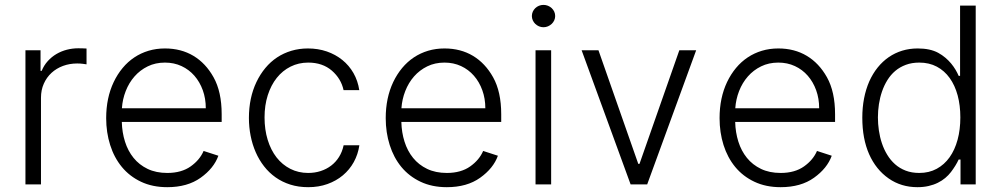

<svg xmlns="http://www.w3.org/2000/svg" viewBox="-20 -750 4085 781"><path d="M83.5 -545.5H144.9V-461.6H149.5Q158.7 -484.4 174.4 -501.6Q190 -518.8 209.7 -530.4Q229.4 -541.9 252.1 -547.8Q274.9 -553.6 298.7 -553.6Q306.5 -553.6 316.1 -553.3Q325.6 -552.9 332 -552.6V-488.3Q327.8 -489 317.1 -490.4Q306.5 -491.8 294 -491.8Q263.1 -491.8 236.3 -481.9Q209.5 -471.9 189.6 -453.7Q169.7 -435.4 158.2 -409.6Q146.7 -383.9 146.7 -352.3V0H83.5Z M411.9 -269.5Q411.9 -351.9 442.5 -416.2Q457.7 -448.2 478.9 -473.5Q500 -498.9 526.5 -516.5Q552.9 -534.1 584.2 -543.5Q615.4 -552.9 650.9 -552.9Q716.6 -552.9 766.7 -522.9Q816.8 -492.9 848.7 -435.7Q881.7 -376.8 881.7 -285.2V-253.9H475.5Q476.6 -211.3 488.5 -173.7Q500.4 -136 523.3 -107.8Q546.2 -79.5 580.4 -63Q614.7 -46.5 660.5 -46.5Q689.6 -46.5 713.4 -53.3Q737.2 -60 755.7 -73.2Q792.6 -99.4 808.2 -136L868.3 -116.5Q849.8 -65.3 796.2 -27Q742.5 11.4 660.5 11.4Q600.1 11.4 553.6 -10.7Q507.1 -32.7 475.7 -70.8Q444.2 -109 428.1 -160.2Q411.9 -211.3 411.9 -269.5ZM475.9 -309.7H817.1Q817.1 -349.1 804.9 -383Q792.6 -416.9 770.8 -441.9Q748.9 -467 718.4 -481.2Q687.9 -495.4 650.9 -495.4Q612.2 -495.4 581 -480.1Q549.7 -464.8 527.2 -439.1Q504.6 -413.4 491.5 -379.8Q478.3 -346.2 475.9 -309.7Z M992.5 -270.2Q992.5 -351.9 1023.1 -416.2Q1038.4 -448.2 1059.5 -473.5Q1080.6 -498.9 1107.2 -516.5Q1133.9 -534.1 1165.5 -543.5Q1197.1 -552.9 1232.6 -552.9Q1273.8 -552.9 1309.3 -540.7Q1344.8 -528.4 1372.3 -506.2Q1399.9 -484 1417.8 -452.8Q1435.7 -421.5 1441.4 -383.5H1377.5Q1367.5 -430 1329.9 -462.7Q1291.9 -495.4 1233.7 -495.4Q1194.6 -495.4 1161.9 -479Q1129.3 -462.7 1105.8 -433.2Q1082.4 -403.8 1069.2 -362.7Q1056.1 -321.7 1056.1 -272.4Q1056.1 -222.7 1068.9 -181.1Q1081.7 -139.6 1104.9 -109.7Q1128.2 -79.9 1161 -63.2Q1193.9 -46.5 1233.7 -46.5Q1260.7 -46.5 1284.3 -54.2Q1307.9 -61.8 1326.9 -76.2Q1345.9 -90.6 1359 -111.5Q1372.2 -132.5 1377.8 -159.1H1441.8Q1436.4 -122.2 1419.2 -90.9Q1402 -59.7 1374.8 -36.9Q1347.7 -14.2 1312 -1.4Q1276.3 11.4 1233.7 11.4Q1194.2 11.4 1161 0.9Q1127.8 -9.6 1101 -28.6Q1074.2 -47.6 1054 -73.7Q1033.7 -99.8 1020.1 -131Q1006.4 -162.3 999.5 -197.6Q992.5 -233 992.5 -270.2Z M1549 -269.5Q1549 -351.9 1579.5 -416.2Q1594.8 -448.2 1615.9 -473.5Q1637.1 -498.9 1663.5 -516.5Q1690 -534.1 1721.2 -543.5Q1752.5 -552.9 1788 -552.9Q1853.7 -552.9 1903.8 -522.9Q1953.8 -492.9 1985.8 -435.7Q2018.8 -376.8 2018.8 -285.2V-253.9H1612.6Q1613.6 -211.3 1625.5 -173.7Q1637.4 -136 1660.3 -107.8Q1683.2 -79.5 1717.5 -63Q1751.8 -46.5 1797.6 -46.5Q1826.7 -46.5 1850.5 -53.3Q1874.3 -60 1892.8 -73.2Q1929.7 -99.4 1945.3 -136L2005.3 -116.5Q1986.9 -65.3 1933.2 -27Q1879.6 11.4 1797.6 11.4Q1737.2 11.4 1690.7 -10.7Q1644.2 -32.7 1612.7 -70.8Q1581.3 -109 1565.2 -160.2Q1549 -211.3 1549 -269.5ZM1612.9 -309.7H1954.2Q1954.2 -349.1 1941.9 -383Q1929.7 -416.9 1907.8 -441.9Q1886 -467 1855.5 -481.2Q1824.9 -495.4 1788 -495.4Q1749.3 -495.4 1718 -480.1Q1686.8 -464.8 1664.2 -439.1Q1641.7 -413.4 1628.6 -379.8Q1615.4 -346.2 1612.9 -309.7Z M2158.4 0V-545.5H2221.9V0ZM2143.5 -684.7Q2143.5 -694.2 2147.2 -702.4Q2150.9 -710.6 2157.3 -716.8Q2163.7 -723 2172.4 -726.6Q2181.1 -730.1 2190.7 -730.1Q2200.3 -730.1 2209 -726.6Q2217.7 -723 2224.3 -716.8Q2230.8 -710.6 2234.6 -702.4Q2238.3 -694.2 2238.3 -684.7Q2238.3 -675.8 2234.6 -667.4Q2230.8 -659.1 2224.3 -652.9Q2217.7 -646.7 2209 -642.9Q2200.3 -639.2 2190.7 -639.2Q2181.1 -639.2 2172.4 -642.9Q2163.7 -646.7 2157.3 -652.9Q2150.9 -659.1 2147.2 -667.4Q2143.5 -675.8 2143.5 -684.7Z M2345.9 -545.5H2414.4L2576.3 -83.5H2581.3L2743.3 -545.5H2811.8L2612.6 0H2545.1Z M2907 -269.5Q2907 -351.9 2937.5 -416.2Q2952.8 -448.2 2973.9 -473.5Q2995 -498.9 3021.5 -516.5Q3047.9 -534.1 3079.2 -543.5Q3110.4 -552.9 3146 -552.9Q3211.6 -552.9 3261.7 -522.9Q3311.8 -492.9 3343.8 -435.7Q3376.8 -376.8 3376.8 -285.2V-253.9H2970.5Q2971.6 -211.3 2983.5 -173.7Q2995.4 -136 3018.3 -107.8Q3041.2 -79.5 3075.5 -63Q3109.7 -46.5 3155.5 -46.5Q3184.7 -46.5 3208.5 -53.3Q3232.2 -60 3250.7 -73.2Q3287.6 -99.4 3303.3 -136L3363.3 -116.5Q3344.8 -65.3 3291.2 -27Q3237.6 11.4 3155.5 11.4Q3095.2 11.4 3048.7 -10.7Q3002.1 -32.7 2970.7 -70.8Q2939.3 -109 2923.1 -160.2Q2907 -211.3 2907 -269.5ZM2970.9 -309.7H3312.1Q3312.1 -349.1 3299.9 -383Q3287.6 -416.9 3265.8 -441.9Q3244 -467 3213.4 -481.2Q3182.9 -495.4 3146 -495.4Q3107.2 -495.4 3076 -480.1Q3044.7 -464.8 3022.2 -439.1Q2999.6 -413.4 2986.5 -379.8Q2973.4 -346.2 2970.9 -309.7Z M3516 -419Q3530.2 -450.6 3550.2 -475.5Q3570.3 -500.4 3595.3 -517.6Q3620.4 -534.8 3650 -543.9Q3679.7 -552.9 3713.1 -552.9Q3763.5 -552.9 3796.2 -535.2Q3812.5 -526.3 3825.6 -515.1Q3838.8 -503.9 3848.9 -491.7Q3859 -479.4 3866.7 -466.6Q3874.3 -453.8 3879.6 -441.4H3885.3V-727.3H3948.9V0H3887.1V-101.2H3879.6Q3873.9 -88.8 3866.1 -76.2Q3858.3 -63.6 3848.4 -50.4Q3838.4 -37.3 3825.1 -26.1Q3811.8 -14.9 3794.9 -6.6Q3778.1 1.8 3757.3 6.6Q3736.5 11.4 3712 11.4Q3645.6 11.4 3594.8 -24.1Q3543.3 -60 3515.4 -122.7Q3487.6 -185.4 3487.6 -271.3Q3487.6 -353.7 3516 -419ZM3719.5 -46.5Q3759.2 -46.5 3790.3 -63.4Q3821.4 -80.3 3842.7 -110.3Q3864 -140.3 3875.2 -181.6Q3886.4 -223 3886.4 -272.4Q3886.4 -321.4 3875.4 -362.2Q3864.3 -403.1 3843 -432.7Q3821.7 -462.4 3790.7 -478.9Q3759.6 -495.4 3719.5 -495.4Q3688.9 -495.4 3664.6 -486.3Q3640.3 -477.3 3621.6 -461.5Q3603 -445.7 3589.7 -424.2Q3576.3 -402.7 3567.8 -377.8Q3559.3 -353 3555.2 -326.2Q3551.1 -299.4 3551.1 -272.4Q3551.1 -246.4 3555 -219.5Q3558.9 -192.5 3567.3 -167.4Q3575.6 -142.4 3589 -120.4Q3602.3 -98.4 3620.9 -81.9Q3639.6 -65.3 3664.1 -55.9Q3688.6 -46.5 3719.5 -46.5Z"/></svg>

Font: Inter P Light
Style: Regular
Weight: 300
Designer: Rasmus Andersson
Foundry: rsms
Version: Version 3.018;git-588b23468